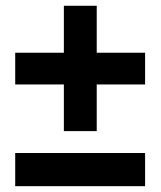

<svg xmlns="http://www.w3.org/2000/svg" viewBox="-20 -638 551 659"><path d="M312 -457H478V-348.1H312V-188H199.2V-348.1H32.2V-457H199.2V-618.2H312ZM32.2 1V-112.8H478V1Z"/></svg>

Font: Argentum Sans
Style: Bold
Weight: 700
Designer: Julieta Ulanovsky (Modified by Cristiano Sobral)
Foundry: Julieta Ulanovsky
Version: Version 1.000; ttfautohint (v1.5.65-e2d9)